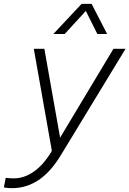

<svg xmlns="http://www.w3.org/2000/svg" viewBox="-88 -784 674 1000"><path d="M190 -607 337 -764H389L470 -607H419L359 -727L249 -607ZM-25 196Q-44 196 -56 194Q-68 192 -68 192L-58 142Q-58 142 -44.5 143.5Q-31 145 -16 145Q37 145 86.5 111Q136 77 178 9L182 1L88 -530H143L225 -67L503 -530H566L229 24Q176 112 112.5 154Q49 196 -25 196Z"/></svg>

Font: Be Vietnam Pro ExtraLight
Style: Italic
Weight: 200
Italic angle: -12°
Designer: Lam Bao, Tony Le, Vietanh Nguyen
Foundry: Yellow Type Foundry
Version: Version 1.002; ttfautohint (v1.8.3)